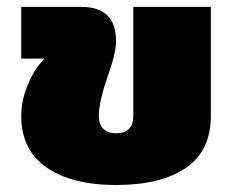

<svg xmlns="http://www.w3.org/2000/svg" viewBox="-20 -520 669 557"><path d="M41.7 -183.3Q41.7 -226.7 58.3 -268.3Q75 -310 91.7 -330L108.3 -350H41.7V-500H216.7Q316.7 -500 316.7 -400Q316.7 -366.7 291.7 -295.8Q266.7 -225 266.7 -183.3Q266.7 -158.3 280.4 -145.8Q294.2 -133.3 316.7 -133.3Q366.7 -133.3 366.7 -183.3V-500H591.7V-183.3Q591.7 -82.5 519.2 -32.9Q446.7 16.7 316.7 16.7Q188.3 16.7 115 -34.2Q41.7 -85 41.7 -183.3Z"/></svg>

Font: BoonTook
Style: Regular
Weight: 400
Designer: Sungsit Sawaiwan
Foundry: FontUni
Version: Version 3.0